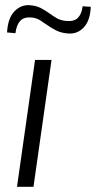

<svg xmlns="http://www.w3.org/2000/svg" viewBox="-20 -714 367 734"><path d="M177 -485 108 0H45L114 -485ZM95 -694Q119 -692 135.5 -683.5Q152 -675 166.5 -664.5Q181 -654 196 -645Q211 -636 232 -634Q263 -631 277.5 -645.5Q292 -660 296 -690L327 -688Q325 -636 300.5 -609.5Q276 -583 240 -586Q214 -588 196 -597Q178 -606 163 -616.5Q148 -627 134 -636Q120 -645 102 -647Q72 -650 57.5 -634.5Q43 -619 39 -587L7 -590Q10 -645 35.5 -671Q61 -697 95 -694Z"/></svg>

Font: Exo 2 Light
Style: Italic
Weight: 300
Italic angle: -8°
Designer: Natanael Gama
Foundry: Natanael Gama
Version: Version 2.010